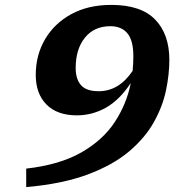

<svg xmlns="http://www.w3.org/2000/svg" viewBox="-20 -739 743 784"><path d="M87 25V-50.5Q224 -66 312.5 -116.8Q401 -167.5 449.2 -241.5Q497.5 -315.5 514 -400Q468.5 -331 412.8 -299.5Q357 -268 294 -268Q213.5 -268 169.8 -312.2Q126 -356.5 126 -433Q126 -514 164 -578.8Q202 -643.5 271 -681.2Q340 -719 434.5 -719Q555.5 -719 613.5 -659.2Q671.5 -599.5 671.5 -494.5Q671.5 -435.5 657.8 -369.8Q644 -304 608 -239.8Q572 -175.5 506.5 -120.2Q441 -65 338 -26.5Q235 12 87 25ZM289 -461Q289 -416 310.8 -391.2Q332.5 -366.5 383 -366.5Q465.5 -366.5 521.5 -449.5Q524.5 -478.5 524.5 -509Q524.5 -574 500.2 -603Q476 -632 430.5 -632Q364.5 -632 326.8 -585.2Q289 -538.5 289 -461Z"/></svg>

Font: Newsreader Caption SemiBold
Style: Italic
Weight: 600
Italic angle: -17°
Designer: Hugues Gentile
Foundry: Production Type
Version: Version 1.001